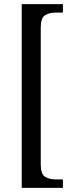

<svg xmlns="http://www.w3.org/2000/svg" viewBox="-20 -780 355 928"><path d="M85 128V-760H284V-719H247Q219 -719 198 -706.5Q177 -694 177 -647V15Q177 62 198 74.5Q219 87 247 87H284V128Z"/></svg>

Font: Noto Serif Tamil Condensed
Style: Regular
Weight: 400
Width: 3
Designer: Indian Type Foundry, Tom Grace, and the Monotype Design Team
Foundry: Monotype Imaging Inc.
Version: Version 2.004